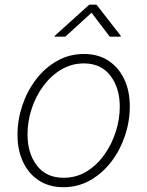

<svg xmlns="http://www.w3.org/2000/svg" viewBox="-20 -782 625 814"><path d="M248.5 11.7Q189 11.7 145.3 -16.6Q101.6 -44.9 77.9 -95Q54.2 -145 54.2 -210.9Q54.2 -273.9 74.7 -335Q95.2 -396 132.8 -445.3Q170.4 -494.6 222.2 -523.9Q273.9 -553.2 336.4 -553.2Q395.5 -553.2 439 -525.1Q482.4 -497.1 506.3 -447Q530.3 -397 530.3 -331.1Q530.3 -267.6 509.8 -206.5Q489.3 -145.5 451.7 -96.2Q414.1 -46.9 362.3 -17.6Q310.5 11.7 248.5 11.7ZM249.5 -28.3Q303.2 -28.3 346.9 -54.9Q390.6 -81.5 422.1 -125.7Q453.6 -169.9 470.7 -223.1Q487.8 -276.4 487.8 -329.6Q487.8 -409.2 448 -461.2Q408.2 -513.2 335.4 -513.2Q283.7 -513.2 240 -487.3Q196.3 -461.4 164.1 -418Q131.8 -374.5 114.3 -321Q96.7 -267.6 96.7 -211.9Q96.7 -131.8 136.5 -80.1Q176.3 -28.3 249.5 -28.3ZM256.8 -626.5H211.4L211.9 -629.9L358.4 -762.2H389.2L492.2 -629.9L491.2 -626.5H445.3L368.2 -728Z"/></svg>

Font: Inter Extra Light
Style: Italic
Weight: 200
Italic angle: -9.39999°
Designer: Rasmus Andersson
Foundry: rsms
Version: Version 4.000;git-3c8e0fc